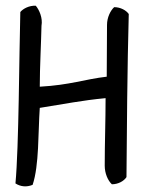

<svg xmlns="http://www.w3.org/2000/svg" viewBox="-20 -631 505 671"><path d="M34 10C51 21 72 24 94 15C117 -53 113 -168 119 -254C208 -268 265 -280 349 -288C349 -210 346 -132 346 -52C346 -25 357 0 371 13C393 13 413 2 422 -12C423 -152 425 -407 430 -582C421 -595 401 -606 379 -606C366 -594 354 -570 354 -544C354 -483 353 -422 353 -363C275 -354 226 -334 119 -328C119 -395 124 -487 125 -541C130 -568 117 -597 105 -611C82 -612 61 -601 51 -589C47 -446 46 -117 34 10Z"/></svg>

Font: Snowfall
Style: Regular
Weight: 400
Designer: Jasper
Foundry: Cannot Into Space Fonts
Version: Version 0.9